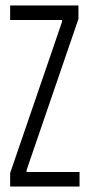

<svg xmlns="http://www.w3.org/2000/svg" viewBox="-20 -680 327 700"><path d="M17 0V-49L206 -600V-607H17V-660H266V-611L77 -60V-53H270V0Z"/></svg>

Font: Bricolage Grotesque 48pt Condensed ExtraLight
Style: Regular
Weight: 200
Width: 3
Designer: Mathieu Triay
Foundry: Atelier Triay
Version: Version 1.000; ttfautohint (v1.8.4.7-5d5b);gftools[0.9.32]